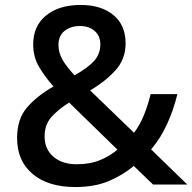

<svg xmlns="http://www.w3.org/2000/svg" viewBox="-20 -745 777 775"><path d="M306 -725Q388 -725 437.5 -684.5Q487 -644 487 -570Q487 -506 446 -461Q405 -416 344 -380L521 -209Q545 -241 561 -280.5Q577 -320 588 -365H696Q681 -303 655 -245.5Q629 -188 590 -142L736 0H598L520 -75Q474 -37 417.5 -13.5Q361 10 284 10Q175 10 112 -42.5Q49 -95 49 -188Q49 -264 88.5 -310.5Q128 -357 196 -396Q162 -434 138 -474.5Q114 -515 114 -566Q114 -640 166 -682.5Q218 -725 306 -725ZM303 -640Q266 -640 241 -620.5Q216 -601 216 -564Q216 -531 233 -502.5Q250 -474 281 -441Q336 -472 360.5 -500Q385 -528 385 -566Q385 -600 362 -620Q339 -640 303 -640ZM259 -331Q213 -302 186.5 -271.5Q160 -241 160 -194Q160 -143 195.5 -112.5Q231 -82 289 -82Q344 -82 384.5 -99Q425 -116 454 -141Z"/></svg>

Font: Noto Sans Ethiopic Medium
Style: Regular
Weight: 500
Designer: Monotype Design Team
Foundry: Monotype Imaging Inc.
Version: Version 2.102; ttfautohint (v1.8.4.7-5d5b)